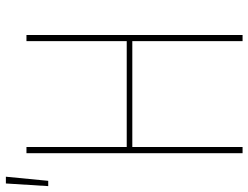

<svg xmlns="http://www.w3.org/2000/svg" viewBox="-129 -729 845 653"><g transform="rotate(-90 293.5 -402.5)"><path d="M99 0V-735H120V-394H480V-735H501V0H480V-375H120V0ZM-13 -661 -4 -805H19L5 -661Z"/></g></svg>

Font: Iosevka Aile Thin
Style: Regular
Weight: 100
Designer: Belleve Invis
Foundry: Belleve Invis
Version: Version 31.1.0; ttfautohint (v1.8.4)